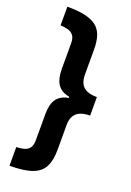

<svg xmlns="http://www.w3.org/2000/svg" viewBox="-166 -781 688 1005"><g transform="rotate(20 177.5 -278.0)"><path d="M26 61Q57 60 75.5 53Q94 46 102 31Q110 16 110 -9V-154Q110 -207 130 -236.5Q150 -266 197 -275V-281Q151 -289 130.5 -319.5Q110 -350 110 -405V-548Q110 -576 99 -590.5Q88 -605 69 -610.5Q50 -616 26 -617V-721Q83 -721 123 -712.5Q163 -704 187.5 -685.5Q212 -667 223 -635.5Q234 -604 234 -558V-418Q234 -390 243.5 -370Q253 -350 275 -339.5Q297 -329 333 -329V-226Q299 -226 277 -216Q255 -206 244.5 -186.5Q234 -167 234 -137V1Q234 59 216 95Q198 131 153 148Q108 165 26 165Z"/></g></svg>

Font: Noto Sans Display ExtraCondensed
Style: Bold
Weight: 700
Width: 2
Designer: Monotype Design Team
Foundry: Monotype Imaging Inc.
Version: Version 2.003